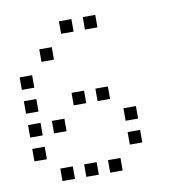

<svg xmlns="http://www.w3.org/2000/svg" viewBox="-75 -746 750 793"><g transform="rotate(-10 300.0 -350.0)"><path d="M224.8 -676.2Q223.8 -676.2 223.8 -676.2Q223.8 -676.2 223.8 -675.2V-624.8Q223.8 -623.8 223.8 -623.8Q223.8 -623.8 224.8 -623.8H275.2Q276.2 -623.8 276.2 -623.8Q276.2 -623.8 276.2 -624.8V-675.2Q276.2 -676.2 276.2 -676.2Q276.2 -676.2 275.2 -676.2ZM324.8 -676.2Q323.8 -676.2 323.8 -676.2Q323.8 -676.2 323.8 -675.2V-624.8Q323.8 -623.8 323.8 -623.8Q323.8 -623.8 324.8 -623.8H375.2Q376.2 -623.8 376.2 -623.8Q376.2 -623.8 376.2 -624.8V-675.2Q376.2 -676.2 376.2 -676.2Q376.2 -676.2 375.2 -676.2ZM124.8 -576.2Q123.8 -576.2 123.8 -576.2Q123.8 -576.2 123.8 -575.2V-524.8Q123.8 -523.8 123.8 -523.8Q123.8 -523.8 124.8 -523.8H175.2Q176.2 -523.8 176.2 -523.8Q176.2 -523.8 176.2 -524.8V-575.2Q176.2 -576.2 176.2 -576.2Q176.2 -576.2 175.2 -576.2ZM24.8 -476.2Q23.8 -476.2 23.8 -476.2Q23.8 -476.2 23.8 -475.2V-424.8Q23.8 -423.8 23.8 -423.8Q23.8 -423.8 24.8 -423.8H75.2Q76.2 -423.8 76.2 -423.8Q76.2 -423.8 76.2 -424.8V-475.2Q76.2 -476.2 76.2 -476.2Q76.2 -476.2 75.2 -476.2ZM24.8 -376.2Q23.8 -376.2 23.8 -376.2Q23.8 -376.2 23.8 -375.2V-324.8Q23.8 -323.8 23.8 -323.8Q23.8 -323.8 24.8 -323.8H75.2Q76.2 -323.8 76.2 -323.8Q76.2 -323.8 76.2 -324.8V-375.2Q76.2 -376.2 76.2 -376.2Q76.2 -376.2 75.2 -376.2ZM224.8 -376.2Q223.8 -376.2 223.8 -376.2Q223.8 -376.2 223.8 -375.2V-324.8Q223.8 -323.8 223.8 -323.8Q223.8 -323.8 224.8 -323.8H275.2Q276.2 -323.8 276.2 -323.8Q276.2 -323.8 276.2 -324.8V-375.2Q276.2 -376.2 276.2 -376.2Q276.2 -376.2 275.2 -376.2ZM324.8 -376.2Q323.8 -376.2 323.8 -376.2Q323.8 -376.2 323.8 -375.2V-324.8Q323.8 -323.8 323.8 -323.8Q323.8 -323.8 324.8 -323.8H375.2Q376.2 -323.8 376.2 -323.8Q376.2 -323.8 376.2 -324.8V-375.2Q376.2 -376.2 376.2 -376.2Q376.2 -376.2 375.2 -376.2ZM24.8 -276.2Q23.8 -276.2 23.8 -276.2Q23.8 -276.2 23.8 -275.2V-224.8Q23.8 -223.8 23.8 -223.8Q23.8 -223.8 24.8 -223.8H75.2Q76.2 -223.8 76.2 -223.8Q76.2 -223.8 76.2 -224.8V-275.2Q76.2 -276.2 76.2 -276.2Q76.2 -276.2 75.2 -276.2ZM124.8 -276.2Q123.8 -276.2 123.8 -276.2Q123.8 -276.2 123.8 -275.2V-224.8Q123.8 -223.8 123.8 -223.8Q123.8 -223.8 124.8 -223.8H175.2Q176.2 -223.8 176.2 -223.8Q176.2 -223.8 176.2 -224.8V-275.2Q176.2 -276.2 176.2 -276.2Q176.2 -276.2 175.2 -276.2ZM424.8 -276.2Q423.8 -276.2 423.8 -276.2Q423.8 -276.2 423.8 -275.2V-224.8Q423.8 -223.8 423.8 -223.8Q423.8 -223.8 424.8 -223.8H475.2Q476.2 -223.8 476.2 -223.8Q476.2 -223.8 476.2 -224.8V-275.2Q476.2 -276.2 476.2 -276.2Q476.2 -276.2 475.2 -276.2ZM24.8 -176.2Q23.8 -176.2 23.8 -176.2Q23.8 -176.2 23.8 -175.2V-124.8Q23.8 -123.8 23.8 -123.8Q23.8 -123.8 24.8 -123.8H75.2Q76.2 -123.8 76.2 -123.8Q76.2 -123.8 76.2 -124.8V-175.2Q76.2 -176.2 76.2 -176.2Q76.2 -176.2 75.2 -176.2ZM424.8 -176.2Q423.8 -176.2 423.8 -176.2Q423.8 -176.2 423.8 -175.2V-124.8Q423.8 -123.8 423.8 -123.8Q423.8 -123.8 424.8 -123.8H475.2Q476.2 -123.8 476.2 -123.8Q476.2 -123.8 476.2 -124.8V-175.2Q476.2 -176.2 476.2 -176.2Q476.2 -176.2 475.2 -176.2ZM124.8 -76.2Q123.8 -76.2 123.8 -76.2Q123.8 -76.2 123.8 -75.2V-24.8Q123.8 -23.8 123.8 -23.8Q123.8 -23.8 124.8 -23.8H175.2Q176.2 -23.8 176.2 -23.8Q176.2 -23.8 176.2 -24.8V-75.2Q176.2 -76.2 176.2 -76.2Q176.2 -76.2 175.2 -76.2ZM224.8 -76.2Q223.8 -76.2 223.8 -76.2Q223.8 -76.2 223.8 -75.2V-24.8Q223.8 -23.8 223.8 -23.8Q223.8 -23.8 224.8 -23.8H275.2Q276.2 -23.8 276.2 -23.8Q276.2 -23.8 276.2 -24.8V-75.2Q276.2 -76.2 276.2 -76.2Q276.2 -76.2 275.2 -76.2ZM324.8 -76.2Q323.8 -76.2 323.8 -76.2Q323.8 -76.2 323.8 -75.2V-24.8Q323.8 -23.8 323.8 -23.8Q323.8 -23.8 324.8 -23.8H375.2Q376.2 -23.8 376.2 -23.8Q376.2 -23.8 376.2 -24.8V-75.2Q376.2 -76.2 376.2 -76.2Q376.2 -76.2 375.2 -76.2Z"/></g></svg>

Font: Doto Black
Style: Regular
Weight: 900
Monospace: yes
Version: Version 1.000